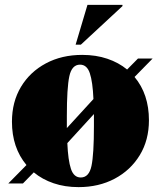

<svg xmlns="http://www.w3.org/2000/svg" viewBox="-20 -752 660 787"><path d="M14 0 88.5 -75.5Q29 -147 29 -253Q29 -334.5 66 -396Q103 -457.5 168 -492.2Q233 -527 317 -527Q373.5 -527 420 -511.2Q466.5 -495.5 501 -467L545.5 -512H605.5L531.5 -436.5Q590.5 -366 590.5 -259Q590.5 -177.5 552.8 -115.8Q515 -54 450 -19.5Q385 15 302 15Q246 15 199.8 -0.8Q153.5 -16.5 118.5 -45.5L74 0ZM254 -276.5Q254 -248.5 254 -227L363 -346Q360 -416.5 348.2 -451.8Q336.5 -487 308 -487Q274.5 -487 264.2 -439.5Q254 -392 254 -276.5ZM311 -24.5Q345 -24.5 355 -72Q365 -119.5 365 -235.5Q365 -263.5 365 -284.5L256 -165.5Q259 -95 270.8 -59.8Q282.5 -24.5 311 -24.5ZM290 -569 338.5 -732H482V-727L311.5 -569Z"/></svg>

Font: Newsreader Display ExtraBold
Style: Regular
Weight: 800
Designer: Hugues Gentile
Foundry: Production Type
Version: Version 1.001